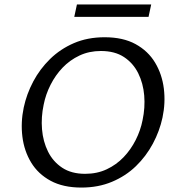

<svg xmlns="http://www.w3.org/2000/svg" viewBox="-20 -836 788 866"><path d="M347 10Q265 10 208.5 -20.5Q152 -51 120.5 -103Q89 -155 81 -219.5Q73 -284 87 -351Q100 -412 130 -468.5Q160 -525 206 -570Q252 -615 313.5 -641.5Q375 -668 452 -668Q535 -668 591.5 -637Q648 -606 679.5 -553.5Q711 -501 719 -436.5Q727 -372 713 -306Q700 -245 669.5 -188Q639 -131 593 -86.5Q547 -42 485 -16Q423 10 347 10ZM364 -52Q418 -52 461.5 -72.5Q505 -93 537.5 -127Q570 -161 592 -204.5Q614 -248 623 -294Q635 -350 630.5 -405Q626 -460 603.5 -505.5Q581 -551 539.5 -578.5Q498 -606 435 -606Q382 -606 338.5 -585.5Q295 -565 262.5 -531Q230 -497 208 -453.5Q186 -410 177 -364Q165 -308 169.5 -253Q174 -198 196.5 -152.5Q219 -107 260.5 -79.5Q302 -52 364 -52ZM315 -760 327 -816H662L650 -760Z"/></svg>

Font: Ysabeau Office Medium
Style: Italic
Weight: 500
Italic angle: -12°
Designer: Christian Thalmann (Catharsis Fonts)
Version: Version 2.001;gftools[0.9.30]; featfreeze: tnum,lnum,ss02